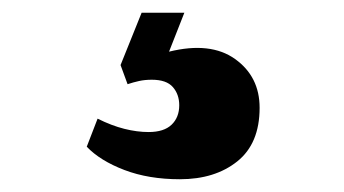

<svg xmlns="http://www.w3.org/2000/svg" viewBox="-20 -29 540 301"><path d="M262 252Q213 252 175 237.5Q137 223 116 201L133 157Q155 168 175 173Q195 178 213 178Q237 178 249 166.5Q261 155 261 136Q261 119 251 107.5Q241 96 218 96Q207 96 198 98Q189 100 180 103L169 73L202 -9H269L245 52Q310 36 348.5 63.5Q387 91 387 140Q387 196 352 224Q317 252 262 252Z"/></svg>

Font: Literata 36pt ExtraBold
Style: Regular
Weight: 800
Designer: Latin by Veronika Burian and Jose Scaglione. Greek by Irene Vlachou. Cyrillic by Vera Evstafieva.
Foundry: TypeTogether
Version: Version 3.002